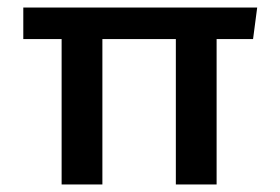

<svg xmlns="http://www.w3.org/2000/svg" viewBox="-20 -491 746 511"><path d="M42 -387V-471H664.5L653.5 -387ZM144 0V-419H252.5V0ZM448 0V-419H556.5V0Z"/></svg>

Font: Anek Latin Expanded Medium
Style: Regular
Weight: 500
Width: 7
Designer: Yesha Goshar
Foundry: Ek Type
Version: Version 1.003